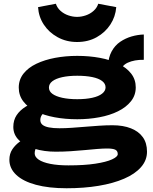

<svg xmlns="http://www.w3.org/2000/svg" viewBox="-20 -781 818 1024"><path d="M335 223Q240 223 171.5 204.5Q103 186 66.5 151.5Q30 117 30 71Q30 39 46 15Q62 -9 87 -26.5Q112 -44 138 -56L203 -21Q192 -15 178.5 0Q165 15 165 37Q165 56 186.5 70.5Q208 85 248.5 93Q289 101 345 101Q430 101 488.5 92Q547 83 577.5 69Q608 55 608 41Q608 24 595 17.5Q582 11 551 11Q529 11 498.5 13.5Q468 16 432 19.5Q396 23 356.5 25.5Q317 28 277 28Q216 28 164.5 12.5Q113 -3 82 -32.5Q51 -62 51 -104Q51 -140 68.5 -166.5Q86 -193 117.5 -212.5Q149 -232 188 -245L246 -202Q236 -198 224 -189Q212 -180 203.5 -168Q195 -156 195 -141Q195 -125 206.5 -115.5Q218 -106 241 -101.5Q264 -97 297 -97Q329 -97 364 -99.5Q399 -102 435.5 -105Q472 -108 508.5 -110.5Q545 -113 580 -113Q637 -113 678.5 -96.5Q720 -80 742 -49Q764 -18 764 28Q764 74 732 110.5Q700 147 642 172Q584 197 506 210Q428 223 335 223ZM392 -145Q328 -145 271.5 -155.5Q215 -166 172 -187Q129 -208 104.5 -240Q80 -272 80 -314Q80 -356 105 -388Q130 -420 174 -441Q218 -462 274 -472.5Q330 -483 392 -483Q456 -483 512.5 -472.5Q569 -462 612 -441Q655 -420 679.5 -388.5Q704 -357 704 -315Q704 -273 678.5 -241Q653 -209 609.5 -187.5Q566 -166 509.5 -155.5Q453 -145 392 -145ZM392 -252Q438 -252 472 -259.5Q506 -267 524.5 -281.5Q543 -296 543 -315Q543 -335 524.5 -349Q506 -363 472 -370Q438 -377 392 -377Q346 -377 312 -369.5Q278 -362 259.5 -348Q241 -334 241 -314Q241 -294 259.5 -280.5Q278 -267 312 -259.5Q346 -252 392 -252ZM613 -383 556 -430Q558 -475 575.5 -507Q593 -539 621 -558Q649 -577 681.5 -586.5Q714 -596 747 -597V-462Q697 -463 661 -446.5Q625 -430 613 -383ZM391 -557Q334 -557 287.5 -582.5Q241 -608 213.5 -650Q186 -692 183 -743L278 -761Q285 -739 303 -723Q321 -707 344.5 -699Q368 -691 391 -691Q414 -691 437.5 -699Q461 -707 479 -723Q497 -739 504 -761L600 -743Q596 -692 568.5 -650Q541 -608 495.5 -582.5Q450 -557 391 -557Z"/></svg>

Font: BioRhyme SemiExpanded ExtraBold
Style: Regular
Weight: 800
Width: 6
Designer: Aoife Mooney
Foundry: Aoife Mooney Type
Version: Version 1.600;gftools[0.9.33]